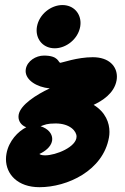

<svg xmlns="http://www.w3.org/2000/svg" viewBox="-20 -530 508 779"><path d="M129.9 -421.8C129 -416.8 128.6 -411.7 128.6 -406.8C128.6 -367.2 156.9 -334.1 202.2 -334.1C248.1 -334.1 296.4 -371 305.4 -421.8C306.2 -426.9 306.7 -431.9 306.7 -436.8C306.7 -476.4 278.3 -509.5 233.1 -509.5C187.2 -509.5 138.9 -472.7 129.9 -421.8ZM205.7 -29.1C263.3 -29.1 290.6 1.8 290.6 24.2C290.6 66 207.4 100.3 162.8 100.3C147.8 100.3 141.8 96.7 139.9 94.6C161 85.2 186.8 66.7 191.3 41.4C191.7 38.9 191.9 36.4 191.9 33.9C191.9 12.1 175.1 -8.2 144.7 -17.8C162.5 -23.9 169.7 -29.1 205.7 -29.1ZM6.2 93.9C4.9 101.2 4.2 108.4 4.2 115.5C4.2 176.9 51.7 229.5 140.3 229.5C253.1 229.5 398.4 162.4 422.1 27.7C423.4 20.7 424.1 13.1 424.1 5.1C424.1 -31.2 409 -74.3 359.9 -104.6C393.1 -120.2 443.5 -150.3 453 -204C453.9 -209 454.3 -214.1 454.3 -219C454.3 -260.7 422.8 -297.9 356.3 -297.9C293.4 -297.9 230.7 -275.2 225.3 -275.2C215.5 -275.2 219.6 -304.5 158.4 -304.5C125.5 -304.5 90.5 -282.6 84.7 -249.9C84.2 -247.1 84 -244.4 84 -241.8C84 -205.5 127.9 -176.6 181.8 -171.3C127.9 -146.2 62.8 -104.9 55.7 -64.5C55.2 -61.8 55 -59.1 55 -56.4C55 -38.6 65.6 -21.6 86.6 -13.7C53.5 2.8 15.3 41.8 6.2 93.9Z"/></svg>

Font: TudorRose
Style: BoldOblique
Weight: 500
Version: Version 001.000